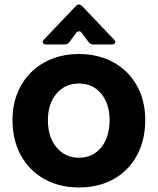

<svg xmlns="http://www.w3.org/2000/svg" viewBox="-20 -814 696 846"><path d="M35 -285Q35 -370 72 -436Q109 -502 175.5 -539Q242 -576 328 -576Q414 -576 480.5 -539Q547 -502 583.5 -436Q620 -370 620 -285Q620 -197 583.5 -129.5Q547 -62 481 -25Q415 12 328 12Q242 12 175.5 -25Q109 -62 72 -129.5Q35 -197 35 -285ZM463 -285Q463 -356 426 -401Q389 -446 328 -446Q267 -446 229 -401.5Q191 -357 191 -285Q191 -210 229 -164.5Q267 -119 328 -119Q389 -119 426 -164.5Q463 -210 463 -285ZM184 -618Q177 -618 172.5 -621Q168 -624 168 -629Q168 -634 174 -640L312 -785Q320 -794 328 -794Q335 -794 344 -785L482 -640Q488 -634 488 -629Q488 -624 483.5 -621Q479 -618 472 -618H392Q378 -618 370 -629L341 -668Q336 -676 328 -676Q320 -676 315 -668L286 -629Q279 -618 264 -618Z"/></svg>

Font: Open Sauce Two ExtraBold
Style: Regular
Weight: 800
Designer: Alfredo Marco Pradil
Foundry: Creative Sauce Fz LLC
Version: Version 1.477